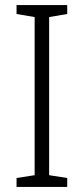

<svg xmlns="http://www.w3.org/2000/svg" viewBox="-20 -734 329 754"><path d="M244 0V-35L173 -46V-667L244 -679V-714H45V-679L116 -667V-46L45 -35V0Z"/></svg>

Font: Noto Sans Khmer SemiCondensed Light
Style: Regular
Weight: 300
Width: 4
Designer: Danh Hong and the Monotype Design Team
Foundry: Monotype Imaging Inc.
Version: Version 2.004